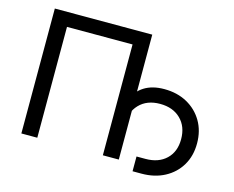

<svg xmlns="http://www.w3.org/2000/svg" viewBox="-105 -883 1319 1080"><g transform="rotate(15 554.0 -342.5)"><path d="M655.3 -727.5V0H562.5V-645.5H180.7V0H87.9V-727.5ZM747.1 43.5V-42.5H799.3Q875 -42.5 919.7 -85.2Q964.4 -127.9 964.4 -201.2Q964.4 -274.9 919.4 -318.8Q874.5 -362.8 799.3 -362.8Q723.1 -362.8 678.7 -316.4Q634.3 -270 634.3 -189.9H590.8Q590.8 -274.9 614.3 -332.8Q637.7 -390.6 684.6 -419.9Q731.4 -449.2 800.8 -449.2Q876 -449.2 933.6 -417.7Q991.2 -386.2 1024.2 -330.3Q1057.1 -274.4 1057.1 -201.2Q1057.1 -128.4 1024.2 -73.2Q991.2 -18.1 933.1 12.7Q875 43.5 799.3 43.5Z"/></g></svg>

Font: Inter Variable
Style: Regular
Weight: 400
Designer: Rasmus Andersson
Foundry: rsms
Version: Version 4.001;git-9221beed3